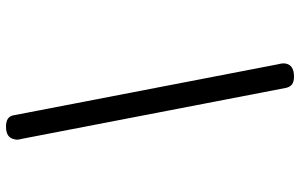

<svg xmlns="http://www.w3.org/2000/svg" viewBox="-200 -670 1000 640"><g transform="rotate(-90 300.0 -350.0)"><path d="M406 78Q408 85 408.5 91Q409 97 408 103Q405 117 394 123.5Q383 130 365 130Q348 130 339 123.5Q330 117 327 103L157 -778Q155 -785 154.5 -791Q154 -797 156 -803Q159 -817 169.5 -823.5Q180 -830 198 -830Q215 -830 224.5 -823.5Q234 -817 236 -803Z"/></g></svg>

Font: Maple Mono Light
Style: Italic
Weight: 300
Italic angle: -10°
Monospace: yes
Designer: subframe7536
Version: Version 7.000